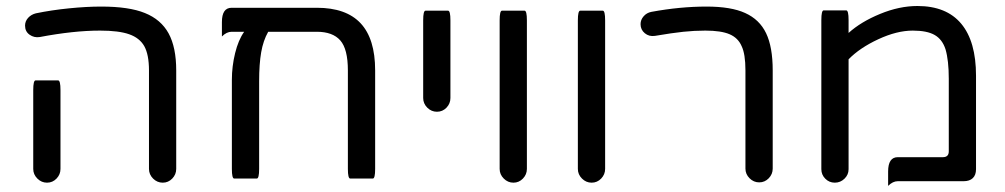

<svg xmlns="http://www.w3.org/2000/svg" viewBox="-20 -603 3351 640"><path d="M476.6 -40V-368.2Q476.6 -420.9 460.9 -449.2Q445.3 -476.6 410.6 -488.8Q376 -501 313.5 -501Q225.6 -501 112.3 -479.5Q93.8 -476.6 78.6 -487.3Q63.5 -498 63.5 -517.6Q63.5 -532.2 73.7 -543.5Q84 -554.7 99.6 -558.6Q151.4 -569.3 210 -575.2Q268.6 -581.1 317.4 -581.1Q410.2 -581.1 462.9 -559.6Q516.6 -538.1 542 -491.7Q567.4 -445.3 567.4 -368.2V-40Q567.4 -21.5 554.2 -7.8Q541 5.9 522.5 5.9Q503.9 5.9 490.2 -7.8Q476.6 -21.5 476.6 -40ZM90.8 -40V-302.7Q90.8 -335 98.6 -335H173.8Q181.6 -335 181.6 -302.7V-40Q181.6 -21.5 168.5 -7.8Q155.3 5.9 136.7 5.9Q118.2 5.9 104.5 -7.8Q90.8 -21.5 90.8 -40Z M1230.5 -368.2V-40Q1230.5 -7.8 1222.7 -7.8H1147.5Q1139.6 -7.8 1139.6 -40V-368.2Q1139.6 -439.5 1114.3 -468.3Q1088.9 -497.1 1036.1 -497.1H874Q857.4 -467.8 850.6 -428.7Q843.8 -389.6 843.8 -332V-40Q843.8 -7.8 835.9 -7.8Q835.9 -7.8 760.7 -7.8Q752.9 -7.8 752.9 -40V-336.9Q752.9 -381.8 763.7 -425.8Q774.4 -469.7 793.9 -497.1H752Q735.4 -497.1 719.7 -481.4Q719.7 -497.1 719.7 -529.3Q719.7 -577.1 752 -577.1H1036.1Q1133.8 -577.1 1182.1 -525.4Q1230.5 -473.6 1230.5 -368.2Z M1390.6 -276.4V-535.2Q1390.6 -567.4 1398.4 -567.4H1473.6Q1481.4 -567.4 1481.4 -535.2V-276.4Q1481.4 -257.8 1468.3 -244.1Q1455.1 -230.5 1436.5 -230.5Q1418 -230.5 1404.3 -244.1Q1390.6 -257.8 1390.6 -276.4Z M1645.5 -40V-535.2Q1645.5 -567.4 1653.3 -567.4H1728.5Q1736.3 -567.4 1736.3 -535.2V-40Q1736.3 -21.5 1723.1 -7.8Q1710 5.9 1691.4 5.9Q1672.9 5.9 1659.2 -7.8Q1645.5 -21.5 1645.5 -40Z M1906.2 -40V-535.2Q1906.2 -567.4 1914.1 -567.4H1989.3Q1997.1 -567.4 1997.1 -535.2V-40Q1997.1 -21.5 1983.9 -7.8Q1970.7 5.9 1952.1 5.9Q1933.6 5.9 1919.9 -7.8Q1906.2 -21.5 1906.2 -40Z M2464.8 -41V-368.2Q2464.8 -422.9 2452.1 -449.2Q2440.4 -476.6 2412.1 -488.8Q2383.8 -501 2331.1 -501Q2294.9 -501 2257.8 -497.1Q2220.7 -493.2 2163.1 -483.4Q2143.6 -480.5 2129.4 -492.2Q2115.2 -503.9 2115.2 -522.5Q2115.2 -537.1 2125.5 -548.8Q2135.7 -560.5 2151.4 -563.5Q2247.1 -581.1 2335 -581.1Q2417 -581.1 2463.9 -559.6Q2511.7 -538.1 2533.7 -492.2Q2555.7 -446.3 2555.7 -368.2V-41Q2555.7 -22.5 2542.5 -8.8Q2529.3 4.9 2510.7 4.9Q2492.2 4.9 2478.5 -8.8Q2464.8 -22.5 2464.8 -41Z M2717.8 -39.1V-536.1Q2717.8 -568.4 2725.6 -568.4H2800.8Q2808.6 -568.4 2808.6 -536.1V-493.2Q2849.6 -530.3 2913.6 -556.6Q2977.5 -583 3038.1 -583Q3134.8 -583 3184.1 -523.9Q3233.4 -464.8 3233.4 -350.6V-39.1Q3233.4 -19.5 3222.7 -9.3Q3211.9 1 3192.4 1H2972.7Q2956.1 1 2940.4 16.6Q2940.4 1 2940.4 -31.2Q2940.4 -79.1 2972.7 -79.1H3123Q3142.6 -79.1 3142.6 -98.6V-340.8Q3142.6 -401.4 3131.8 -438.5Q3121.1 -471.7 3095.7 -486.3Q3070.3 -501 3022.5 -501Q2969.7 -501 2907.7 -472.2Q2845.7 -443.4 2808.6 -405.3V-39.1Q2808.6 -20.5 2794.9 -7.3Q2781.2 5.9 2762.7 5.9Q2744.1 5.9 2731 -7.3Q2717.8 -20.5 2717.8 -39.1Z"/></svg>

Font: YuPearl-Regular
Style: Regular
Weight: 400
Designer: Max Yao
Foundry: Max-Everyday
Version: Version 1.011; ttfautohint (v1.8.3)